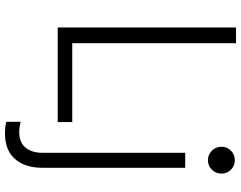

<svg xmlns="http://www.w3.org/2000/svg" viewBox="-119 -641 973 775"><g transform="rotate(90 367.5 -253.5)"><path d="M90.8 -719.7H154.3V-58.6H472.7V0H90.8ZM471.7 208V149.4Q490.7 155.3 513.7 155.3Q554.7 155.3 575.7 130.1Q596.7 105 596.7 62.5V-514.6H657.2V63.5Q657.2 130.9 622.3 171.9Q587.4 212.9 517.6 212.9Q494.1 212.9 471.7 208ZM572.3 -661.1Q572.3 -683.6 588.1 -699.2Q604 -714.8 627 -714.8Q649.4 -714.8 665 -699.2Q680.7 -683.6 680.7 -661.1Q680.7 -638.2 665 -622.3Q649.4 -606.4 627 -606.4Q604 -606.4 588.1 -622.3Q572.3 -638.2 572.3 -661.1Z"/></g></svg>

Font: Reddit Sans Chocolate Light
Style: Regular
Weight: 300
Designer: Stephen Hutchings
Foundry: Reddit
Version: Version 1.013